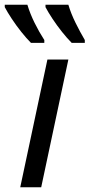

<svg xmlns="http://www.w3.org/2000/svg" viewBox="-57 -786 376 806"><path d="M28 0 142 -536H230L116 0ZM244 -606Q225 -625 203.5 -652Q182 -679 163.5 -707Q145 -735 134 -756V-766H230Q241 -729 260 -690.5Q279 -652 299 -618V-606ZM73 -606Q54 -625 32.5 -652Q11 -679 -7.5 -707Q-26 -735 -37 -756V-766H58Q69 -729 88 -690.5Q107 -652 129 -618V-606Z"/></svg>

Font: Manna Sans
Style: Italic
Weight: 400
Italic angle: -12°
Designer: Monotype Design Team
Foundry: Monotype Imaging Inc.
Version: Version 2.001.1; ttfautohint (v1.8.2)